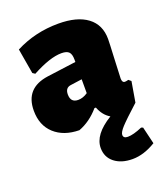

<svg xmlns="http://www.w3.org/2000/svg" viewBox="-131 -574 765 885"><g transform="rotate(-20 251.5 -132.0)"><path d="M246 122Q246 56 338 0Q305 -19 289 -61H282Q238 -10 182 11Q106 10 60.5 -31.5Q15 -73 15 -145Q15 -256 130 -272L272 -291V-303Q272 -329 261.5 -340Q251 -351 225 -351Q169 -351 80 -303L68 -311L47 -434Q144 -484 258 -484Q350 -484 400 -446.5Q450 -409 450 -339Q450 -322 446 -241Q442 -160 442 -148Q442 -127 456 -127Q462 -127 473 -130L485 -120L468 -20Q403 39 381.5 62.5Q360 86 360 99Q360 116 382 116Q409 116 453 97L462 100L482 184Q423 220 368 220Q313 220 279.5 193.5Q246 167 246 122ZM272 -206 215 -198Q188 -194 188 -162Q188 -122 225 -122Q249 -122 272 -138Z"/></g></svg>

Font: Alegreya Sans Black
Style: Regular
Weight: 900
Designer: Juan Pablo del Peral
Foundry: Huerta Tipografica
Version: Version 2.007